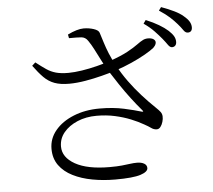

<svg xmlns="http://www.w3.org/2000/svg" viewBox="-58 -894 1116 1006"><g transform="rotate(-5 500.0 -390.5)"><path d="M817.7 -664.8Q802.3 -683.5 780.8 -706Q759.4 -728.6 726.5 -751.6L739.3 -769.7Q778.5 -753.4 806.8 -736.6Q835.2 -719.8 854.6 -702.4Q872.8 -685.4 880.7 -671.4Q888.5 -657.4 888.3 -641.8Q888.3 -629.6 881.8 -622.7Q875.4 -615.8 864.3 -615.8Q853.6 -616 843.5 -630.8Q833.4 -645.5 817.7 -664.8ZM905.3 -732.9Q888.6 -752.3 868.1 -771.1Q847.6 -789.8 812.7 -812.8L825.3 -830.1Q863.9 -816.2 892.8 -802Q921.7 -787.9 939 -772.7Q959.6 -755.7 968.3 -741Q976.9 -726.3 976.9 -710.7Q976.9 -698.2 970.9 -691.5Q964.8 -684.9 953.9 -684.9Q941.1 -684.9 931.4 -699.4Q921.7 -713.9 905.3 -732.9ZM457.8 -328.8Q529.3 -328.8 585.7 -316.4Q642.1 -304 676 -293.5Q690.4 -289.7 681 -299.9Q653.5 -331.8 625.5 -368.7Q597.5 -405.6 570.4 -446.1Q543.3 -486.5 517.2 -527.6Q500.8 -555.9 486.2 -584.7Q471.5 -613.5 457.9 -640.1Q444.3 -666.7 430.1 -686.9Q417.1 -706.9 395.5 -708.7Q373.9 -710.5 330.7 -710L326.9 -729.3Q352.2 -741.8 373.5 -748Q394.7 -754.2 411.2 -754.2Q438.5 -754.2 463.8 -746.1Q489 -737.9 493.3 -724.2Q501.5 -698.9 510 -671.3Q518.6 -643.6 531.2 -612.4Q543.9 -581.3 564 -545.2Q587.9 -500.9 618 -459.4Q648.2 -417.8 682.2 -380Q716.2 -342.1 750.9 -309Q768.7 -292 775.8 -282.3Q782.9 -272.5 783.7 -259.6Q784.5 -245.9 779.9 -230.5Q775.4 -215.1 767.2 -204.6Q759.1 -194.1 747.9 -194.1Q732.2 -194.1 718.9 -203.8Q705.6 -213.4 684.3 -225.1Q655 -242.1 617.3 -257.3Q579.5 -272.6 534.9 -282.4Q490.2 -292.3 438.5 -292.3Q383 -292.3 337.8 -273.1Q292.6 -253.9 266 -221.7Q239.4 -189.5 239.4 -147.9Q239.4 -90.7 303.7 -54.6Q368.1 -18.5 484.4 -18.5Q523.2 -18.5 548.6 -21.1Q574 -23.7 592.7 -26.3Q611.3 -28.9 628.4 -28.9Q651.4 -28.9 665.9 -20.5Q680.4 -12.1 680.4 3.6Q680.4 23.4 641.2 36.2Q602 49 508.1 49Q445.7 49 388.4 38.4Q331 27.9 286.1 5.3Q241.1 -17.2 214.9 -53.2Q188.8 -89.3 188.8 -140Q188.8 -194.1 224.2 -236.6Q259.6 -279.2 320.8 -304Q381.9 -328.8 457.8 -328.8ZM532.5 -571.6Q594.3 -593.2 629.4 -612.4Q664.5 -631.7 683.8 -646.1Q703.1 -660.5 718 -667.7Q732.5 -674.2 750.5 -672.4Q768.4 -670.7 776.9 -661Q783.8 -652.4 780.1 -641.4Q776.5 -630.5 766 -620.8Q750 -607.7 718.1 -589.5Q686.2 -571.3 644.7 -552.8Q603.3 -534.3 557.7 -519.3Q527.5 -509.5 484.4 -498.5Q441.4 -487.4 396.4 -479.8Q351.4 -472.2 312.7 -472Q265.2 -471.8 234 -483.5Q202.8 -495.1 178.3 -519.8Q153.9 -544.4 126 -582.7L143.7 -598.8Q174.5 -574.7 197.7 -559Q220.9 -543.4 247.2 -536.2Q273.5 -529 312.8 -529Q344 -529.2 383.8 -535.3Q423.5 -541.5 463.1 -551.5Q502.6 -561.5 532.5 -571.6Z"/></g></svg>

Font: Noto Serif KR
Style: Regular
Weight: 200
Designer: Ryoko NISHIZUKA 西塚涼子 (kana & ideographs); Frank Grießhammer (Latin, Greek & Cyrillic); Wenlong ZHANG 张文龙 (bopomofo); San
Foundry: Adobe
Version: Version 2.001;hotconv 1.1.0;makeotfexe 2.6.0